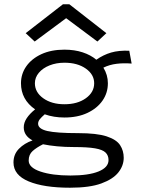

<svg xmlns="http://www.w3.org/2000/svg" viewBox="-20 -705 665 897"><path d="M281 -156Q231 -156 189 -171Q174 -158 166 -148Q158 -138 158 -127Q158 -103 201 -93Q244 -83 345 -83Q432 -83 478 -68Q524 -53 541 -27Q558 -1 558 32Q558 69 533 100.5Q508 132 453.5 152Q399 172 307 172Q185 172 114 142.5Q43 113 43 54Q43 16 68.5 -10Q94 -36 132 -49Q91 -71 91 -110Q91 -132 105 -153Q119 -174 144 -194Q78 -240 78 -316Q78 -360 103 -395.5Q128 -431 173.5 -452Q219 -473 281 -473Q328 -473 366 -460.5Q404 -448 430 -426Q463 -449 499 -459.5Q535 -470 584 -468L595 -408Q558 -411 525 -407Q492 -403 463 -389Q484 -355 484 -316Q484 -271 459 -235Q434 -199 388.5 -177.5Q343 -156 281 -156ZM281 -218Q342 -218 381 -246Q420 -274 420 -316Q420 -357 381 -384.5Q342 -412 281 -412Q243 -412 211.5 -399.5Q180 -387 161.5 -365Q143 -343 143 -316Q143 -274 182 -246Q221 -218 281 -218ZM114 45Q114 78 169 96.5Q224 115 309 115Q394 115 440.5 96Q487 77 487 43Q487 21 473 7.5Q459 -6 424 -12Q389 -18 326 -18Q283 -18 246.5 -21.5Q210 -25 181 -31Q151 -16 132.5 0.5Q114 17 114 45ZM142 -511 100 -550 274 -685H304L477 -550L435 -511L289 -620Z"/></svg>

Font: Inconsolata Expanded
Style: Regular
Weight: 400
Width: 7
Monospace: yes
Designer: Raph Levien, Cyreal, Brenton Simpson
Foundry: Raph Levien, Cyreal, Google
Version: Version 3.100; ttfautohint (v1.8.4.7-5d5b)